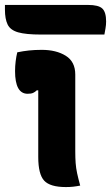

<svg xmlns="http://www.w3.org/2000/svg" viewBox="-30 -752 450 778"><path d="M125 -116V-386H119Q112 -379 104 -375.5Q96 -372 82 -372Q31 -372 31 -464Q31 -484 33.5 -504Q36 -524 40 -540Q64 -545 87.5 -547.5Q111 -550 139 -550Q198 -550 236.5 -526Q275 -502 275 -450V-139Q275 -112 276.5 -91.5Q278 -71 282.5 -50Q287 -29 295 0Q280 3 266.5 4.5Q253 6 237 6Q173 6 149 -20Q125 -46 125 -116ZM-10 -732H327Q369 -732 384.5 -717.5Q400 -703 400 -665Q400 -651 397.5 -637Q395 -623 393 -612H136Q75 -612 43.5 -621Q12 -630 1 -652.5Q-10 -675 -10 -713Z"/></svg>

Font: Recursive Sn Csl St XBd
Style: Regular
Weight: 800
Version: Version 1.085;hotconv 1.1.0;makeotfexe 2.6.0; ttfautohint (v